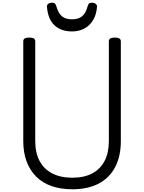

<svg xmlns="http://www.w3.org/2000/svg" viewBox="-20 -1372 1059 1411"><path d="M512 19Q426 19 359 -4.5Q292 -28 246 -74Q200 -120 175.5 -185.5Q151 -251 151 -336V-1069Q151 -1083 162 -1089.5Q173 -1096 195 -1096Q217 -1096 228 -1089.5Q239 -1083 239 -1069V-336Q239 -250 270.5 -190Q302 -130 363 -98Q424 -66 512 -66Q599 -66 658.5 -98Q718 -130 749 -190Q780 -250 780 -336V-1069Q780 -1083 791 -1089.5Q802 -1096 824 -1096Q868 -1096 868 -1069V-336Q868 -223 826 -143.5Q784 -64 704.5 -22.5Q625 19 512 19ZM509 -1141Q429 -1141 380.5 -1186Q332 -1231 325 -1323Q324 -1335 334 -1343.5Q344 -1352 363 -1352Q379 -1352 385 -1344.5Q391 -1337 395 -1323Q408 -1276 434.5 -1253Q461 -1230 509 -1230Q557 -1230 584 -1253Q611 -1276 623 -1323Q627 -1337 632.5 -1344.5Q638 -1352 654 -1352Q673 -1352 683.5 -1343.5Q694 -1335 693 -1323Q689 -1265 664 -1224Q639 -1183 599.5 -1162Q560 -1141 509 -1141Z"/></svg>

Font: Playwrite PT
Style: Regular
Weight: 400
Designer: Veronika Burian, José Scaglione
Foundry: TypeTogether
Version: Version 1.002